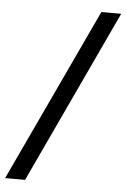

<svg xmlns="http://www.w3.org/2000/svg" viewBox="-82 -762 545 829"><g transform="rotate(5 191.0 -348.0)"><path d="M-28 27.5 323.5 -723H409.5L58.5 27.5Z"/></g></svg>

Font: Public Sans SemiBold
Style: Italic
Weight: 600
Italic angle: -8°
Designer: The Public Sans project authors (U.S. Web Design System). Libre Franklin designed by Pablo Impallari and Rodrigo Fuenzal
Version: Version 1.007; ttfautohint (v1.8.1) -l 8 -r 50 -G 200 -x 14 